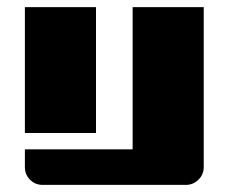

<svg xmlns="http://www.w3.org/2000/svg" viewBox="-20 -520 643 540"><path d="M50 -500H250V-146H50ZM353 -500H553V-50Q553 -29 538 -14.5Q523 0 503 0H100Q79 0 64.5 -14.5Q50 -29 50 -50V-100H353Z"/></svg>

Font: Tokeely Brookings
Style: Regular
Weight: 400
Designer: Peter Wiegel
Foundry: Peter Wiegel
Version: Version 2.001